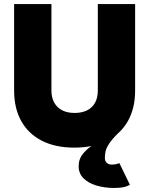

<svg xmlns="http://www.w3.org/2000/svg" viewBox="-20 -720 740 952"><path d="M348 12Q255 12 188 -22Q121 -56 85.5 -119.5Q50 -183 50 -271H235Q235 -236 249 -211Q263 -186 288.5 -173Q314 -160 350 -160Q386 -160 412 -173Q438 -186 451.5 -211Q465 -236 465 -271H650Q650 -183 614 -119.5Q578 -56 510.5 -22Q443 12 348 12ZM50 -271V-700H235V-271ZM465 -271V-700H650V-271ZM546 212Q499 212 458.5 200Q418 188 394 164Q370 140 370 104Q370 68 392.5 41Q415 14 453 -9.5Q491 -33 536 -60H566Q535 -29 521 -7.5Q507 14 503.5 30.5Q500 47 500 63Q500 78 509 87Q518 96 534 96Q547 96 555.5 94Q564 92 572 89L624 196Q609 205 590 208.5Q571 212 546 212Z"/></svg>

Font: Figtree Light Black
Style: Regular
Weight: 900
Version: Version 2.000